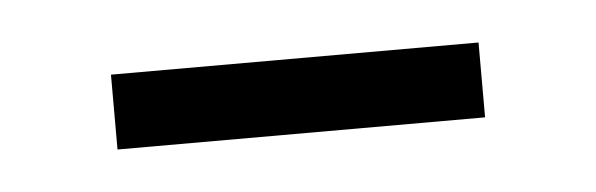

<svg xmlns="http://www.w3.org/2000/svg" viewBox="-23 -585 357 115"><g transform="rotate(-5 155.5 -527.5)"><path d="M45 -505V-550H266V-505Z"/></g></svg>

Font: Assistant Light
Style: Regular
Weight: 300
Designer: Hebrew By Ben Nathan, Latin by Paul Hunt
Version: Version 2.001;PS 002.001;hotconv 1.0.88;makeotf.lib2.5.64775